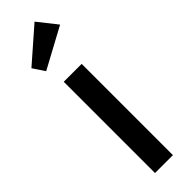

<svg xmlns="http://www.w3.org/2000/svg" viewBox="-269 -782 781 781"><g transform="rotate(-45 121.5 -391.0)"><path d="M70 0V-525H173V0ZM50 -606 16 -657 159 -782 224 -700Z"/></g></svg>

Font: Our Lexend
Style: Regular
Weight: 400
Designer: Bonnie Shaver-Troup, Thomas Jockin
Foundry: Lexend
Version: Version 1.007